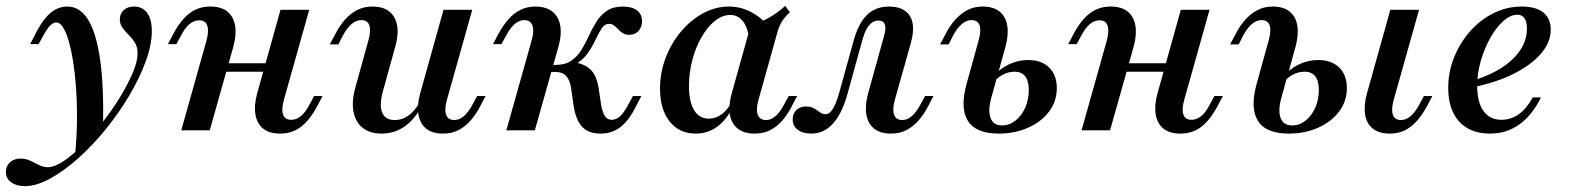

<svg xmlns="http://www.w3.org/2000/svg" viewBox="-88 -450 5418 663"><path d="M-2.4 192.7Q-31.5 192.7 -49.6 179.4Q-67.7 166.1 -67.7 143.5Q-67.7 123.4 -53.6 110.5Q-39.5 97.6 -17.7 97.6Q-3.2 97.6 8.9 102Q21 106.5 31.9 112.5Q42.7 118.5 54 123Q65.3 127.4 76.6 127.4Q100 127.4 131.5 106.5Q162.9 85.5 197.6 50.4Q232.3 15.3 266.1 -27.8Q300 -71 327 -115.3Q354 -159.7 370.6 -198.8Q387.1 -237.9 387.1 -266.1Q387.1 -287.9 377.8 -302.8Q368.5 -317.7 356.5 -329.4Q344.4 -341.1 335.1 -354Q325.8 -366.9 325.8 -383.1Q325.8 -402.4 339.1 -414.9Q352.4 -427.4 375 -427.4Q404 -427.4 420.2 -405.2Q436.3 -383.1 436.3 -342.7Q436.3 -296 415.3 -238.3Q394.4 -180.6 358.5 -120.2Q322.6 -59.7 277.4 -4Q232.3 51.6 182.7 96Q133.1 140.3 85.5 166.5Q37.9 192.7 -2.4 192.7ZM170.2 94.4Q177.4 28.2 177.8 -39.1Q178.2 -106.5 173 -166.1Q167.7 -225.8 158.1 -272.6Q148.4 -319.4 135.1 -346Q121.8 -372.6 106.5 -372.6Q96 -372.6 85.1 -361.7Q74.2 -350.8 60.5 -325L45.2 -297.6H16.1L40.3 -344.4Q62.9 -386.3 88.3 -406.9Q113.7 -427.4 144.4 -427.4Q187.9 -427.4 216.1 -382.3Q244.4 -337.1 257.7 -244Q271 -150.8 267.7 -6.5Q254 10.5 239.5 27Q225 43.5 208.1 60.1Q191.1 76.6 170.2 94.4Z M537.9 0 625 -309.7Q633.9 -342.7 627.8 -361.3Q621.8 -379.8 600 -379.8Q582.3 -379.8 566.5 -366.9Q550.8 -354 536.3 -325.8L521 -297.6H491.9L509.7 -331.5Q536.3 -381.5 566.9 -404.4Q597.6 -427.4 637.9 -427.4Q675.8 -427.4 697.2 -410.1Q718.5 -392.7 723.8 -361.3Q729 -329.8 717.7 -288.7L636.3 0ZM644.4 -202.4 652.4 -231.5H878.2L870.2 -202.4ZM879.8 11.3Q841.9 11.3 820.6 -6Q799.2 -23.4 794 -54.8Q788.7 -86.3 800 -127.4L880.6 -416.1H979.8L892.7 -106.5Q883.1 -72.6 889.5 -54.4Q896 -36.3 917.7 -36.3Q935.5 -36.3 951.2 -49.2Q966.9 -62.1 981.5 -90.3L996.8 -118.5H1025.8L1008.1 -84.7Q981.5 -34.7 950.8 -11.7Q920.2 11.3 879.8 11.3Z M1229.8 11.3Q1189.5 11.3 1164.5 -8.5Q1139.5 -28.2 1132.7 -64.5Q1125.8 -100.8 1139.5 -149.2L1183.9 -309.7Q1193.5 -343.5 1187.5 -362.1Q1181.5 -380.6 1159.7 -380.6Q1141.9 -380.6 1125.8 -366.9Q1109.7 -353.2 1095.2 -325.8L1080.6 -296.8H1050.8L1069.4 -331.5Q1084.7 -361.3 1103.6 -382.7Q1122.6 -404 1146 -415.7Q1169.4 -427.4 1197.6 -427.4Q1235.5 -427.4 1256.9 -409.7Q1278.2 -391.9 1283.5 -360.9Q1288.7 -329.8 1276.6 -287.9L1234.7 -136.3Q1221 -87.9 1231.5 -61.7Q1241.9 -35.5 1275 -35.5Q1301.6 -35.5 1323.8 -52Q1346 -68.5 1363.7 -100.8L1368.5 -83.1Q1342.7 -36.3 1308.1 -12.5Q1273.4 11.3 1229.8 11.3ZM1441.9 11.3Q1404.8 11.3 1383.5 -6Q1362.1 -23.4 1356.9 -54.8Q1351.6 -86.3 1362.9 -127.4L1443.5 -416.1H1542.7L1455.6 -106.5Q1446 -72.6 1452.4 -54Q1458.9 -35.5 1480.6 -35.5Q1498.4 -35.5 1514.1 -49.2Q1529.8 -62.9 1544.4 -90.3L1559.7 -118.5H1588.7L1571 -84.7Q1555.6 -54.8 1536.7 -33.5Q1517.7 -12.1 1494.8 -0.4Q1471.8 11.3 1441.9 11.3Z M1985.5 11.3Q1945.2 11.3 1923.4 -10.9Q1901.6 -33.1 1893.5 -80.6L1884.7 -141.1Q1881.5 -164.5 1874.2 -177.4Q1866.9 -190.3 1856 -196Q1845.2 -201.6 1829 -201.6H1796.8L1802.4 -225.8H1829.8Q1863.7 -225.8 1884.7 -240.3Q1905.6 -254.8 1919.8 -277.8Q1933.9 -300.8 1945.6 -326.6Q1957.3 -352.4 1971.8 -375.4Q1986.3 -398.4 2008.1 -412.9Q2029.8 -427.4 2062.9 -427.4Q2094.4 -427.4 2111.7 -414.1Q2129 -400.8 2129 -376.6Q2129 -356.5 2116.9 -343.1Q2104.8 -329.8 2084.7 -329.8Q2071.8 -329.8 2062.9 -335.5Q2054 -341.1 2046.8 -348.8Q2039.5 -356.5 2032.3 -362.1Q2025 -367.7 2015.3 -367.7Q2000 -367.7 1989.5 -351.6Q1979 -335.5 1968.1 -312.1Q1957.3 -288.7 1940.7 -265.3Q1924.2 -241.9 1896 -226.6L1897.6 -234.7Q1935.5 -227.4 1954.4 -206.5Q1973.4 -185.5 1979.8 -141.1L1987.9 -87.1Q1992.7 -61.3 2001.2 -48.8Q2009.7 -36.3 2024.2 -36.3Q2040.3 -36.3 2054 -49.2Q2067.7 -62.1 2082.3 -90.3L2097.6 -118.5H2126.6L2102.4 -71.8Q2089.5 -47.6 2073 -28.6Q2056.5 -9.7 2035.1 0.8Q2013.7 11.3 1985.5 11.3ZM1660.5 0 1747.6 -309.7Q1757.3 -343.5 1750.4 -362.1Q1743.5 -380.6 1722.6 -380.6Q1704.8 -380.6 1689.1 -366.9Q1673.4 -353.2 1658.9 -325.8L1643.5 -297.6H1614.5L1632.3 -331.5Q1648.4 -361.3 1666.9 -382.7Q1685.5 -404 1708.9 -415.7Q1732.3 -427.4 1760.5 -427.4Q1815.3 -427.4 1836.7 -389.9Q1858.1 -352.4 1840.3 -288.7L1758.9 0Z M2314.5 11.3Q2257.3 11.3 2224.2 -30.6Q2191.1 -72.6 2191.1 -143.5Q2191.1 -199.2 2210.5 -250Q2229.8 -300.8 2263.3 -340.7Q2296.8 -380.6 2339.5 -404Q2382.3 -427.4 2429 -427.4Q2467.7 -427.4 2502.4 -410.1Q2537.1 -392.7 2565.3 -360.5L2498.4 -316.1Q2494.4 -355.6 2477 -377Q2459.7 -398.4 2433.9 -398.4Q2406.5 -398.4 2380.6 -377.8Q2354.8 -357.3 2334.7 -322.2Q2314.5 -287.1 2302.8 -243.1Q2291.1 -199.2 2291.1 -152.4Q2291.1 -98.4 2308.9 -69.4Q2326.6 -40.3 2359.7 -40.3Q2383.1 -40.3 2403.2 -54.8Q2423.4 -69.4 2439.5 -98.4L2443.5 -82.3Q2421.8 -37.1 2389.1 -12.9Q2356.5 11.3 2314.5 11.3ZM2517.7 11.3Q2463.7 11.3 2442.3 -25.8Q2421 -62.9 2438.7 -127.4L2504 -361.3Q2538.7 -372.6 2568.5 -389.5Q2598.4 -406.5 2623.4 -429.8L2639.5 -407.3Q2627.4 -396.8 2619 -385.9Q2610.5 -375 2604.4 -361.3Q2598.4 -347.6 2593.5 -328.2L2531.5 -106.5Q2521.8 -72.6 2528.6 -54Q2535.5 -35.5 2557.3 -35.5Q2570.2 -35.5 2581.5 -42.7Q2592.7 -50 2602.4 -62.1Q2612.1 -74.2 2620.2 -90.3L2635.5 -118.5H2664.5L2644.4 -79.8Q2630.6 -53.2 2612.1 -32.3Q2593.5 -11.3 2570.6 0Q2547.6 11.3 2517.7 11.3Z M2713.7 11.3Q2683.9 11.3 2666.5 -2Q2649.2 -15.3 2649.2 -37.9Q2649.2 -58.1 2662.1 -70.2Q2675 -82.3 2695.2 -82.3Q2712.1 -82.3 2723 -75.8Q2733.9 -69.4 2743.1 -62.5Q2752.4 -55.6 2762.9 -55.6Q2773.4 -55.6 2781.9 -65.7Q2790.3 -75.8 2797.2 -92.3Q2804 -108.9 2809.7 -129L2861.3 -315.3Q2871.8 -350.8 2887.5 -375.8Q2903.2 -400.8 2926.6 -414.1Q2950 -427.4 2981.5 -427.4Q3016.1 -427.4 3037.1 -412.5Q3058.1 -397.6 3063.3 -369.8Q3068.5 -341.9 3057.3 -301.6L3002.4 -106.5Q2992.7 -73.4 2999.2 -54.4Q3005.6 -35.5 3027.4 -35.5Q3045.2 -35.5 3060.9 -49.2Q3076.6 -62.9 3091.1 -90.3L3106.5 -118.5H3135.5L3117.7 -84.7Q3102.4 -54.8 3083.5 -33.5Q3064.5 -12.1 3041.5 -0.4Q3018.5 11.3 2988.7 11.3Q2951.6 11.3 2930.2 -6Q2908.9 -23.4 2903.6 -54.8Q2898.4 -86.3 2909.7 -127.4L2964.5 -325Q2969.4 -341.1 2969.4 -353.2Q2969.4 -365.3 2963.7 -372.2Q2958.1 -379 2945.2 -379Q2932.3 -379 2921.8 -371Q2911.3 -362.9 2903.2 -347.6Q2895.2 -332.3 2889.5 -310.5L2838.7 -126.6Q2830.6 -96.8 2819 -71.4Q2807.3 -46 2791.9 -27.4Q2776.6 -8.9 2757.3 1.2Q2737.9 11.3 2713.7 11.3Z M3360.5 11.3Q3281.5 11.3 3254 -33.1Q3226.6 -77.4 3250 -161.3L3291.1 -309.7Q3300.8 -343.5 3294.8 -362.1Q3288.7 -380.6 3266.1 -380.6Q3249.2 -380.6 3233.1 -366.9Q3216.9 -353.2 3202.4 -325.8L3187.9 -296.8H3158.1L3176.6 -331.5Q3191.9 -361.3 3210.9 -382.3Q3229.8 -403.2 3252.8 -415.3Q3275.8 -427.4 3304.8 -427.4Q3342.7 -427.4 3364.1 -409.7Q3385.5 -391.9 3390.3 -360.9Q3395.2 -329.8 3383.9 -287.9L3336.3 -116.9Q3322.6 -69.4 3332.3 -43.1Q3341.9 -16.9 3372.6 -16.9Q3397.6 -16.9 3418.5 -33.5Q3439.5 -50 3452 -77.8Q3464.5 -105.6 3464.5 -138.7Q3464.5 -202.4 3415.3 -202.4Q3392.7 -202.4 3372.2 -190.7Q3351.6 -179 3339.5 -160.5L3342.7 -185.5Q3362.9 -212.1 3395.2 -227.4Q3427.4 -242.7 3462.1 -242.7Q3508.9 -242.7 3535.1 -216.5Q3561.3 -190.3 3561.3 -146Q3561.3 -100 3534.3 -64.5Q3507.3 -29 3461.7 -8.9Q3416.1 11.3 3360.5 11.3Z M3646.8 0 3733.9 -309.7Q3742.7 -342.7 3736.7 -361.3Q3730.6 -379.8 3708.9 -379.8Q3691.1 -379.8 3675.4 -366.9Q3659.7 -354 3645.2 -325.8L3629.8 -297.6H3600.8L3618.5 -331.5Q3645.2 -381.5 3675.8 -404.4Q3706.5 -427.4 3746.8 -427.4Q3784.7 -427.4 3806 -410.1Q3827.4 -392.7 3832.7 -361.3Q3837.9 -329.8 3826.6 -288.7L3745.2 0ZM3753.2 -202.4 3761.3 -231.5H3987.1L3979 -202.4ZM3988.7 11.3Q3950.8 11.3 3929.4 -6Q3908.1 -23.4 3902.8 -54.8Q3897.6 -86.3 3908.9 -127.4L3989.5 -416.1H4088.7L4001.6 -106.5Q3991.9 -72.6 3998.4 -54.4Q4004.8 -36.3 4026.6 -36.3Q4044.4 -36.3 4060.1 -49.2Q4075.8 -62.1 4090.3 -90.3L4105.6 -118.5H4134.7L4116.9 -84.7Q4090.3 -34.7 4059.7 -11.7Q4029 11.3 3988.7 11.3Z M4711.3 11.3Q4674.2 11.3 4652.4 -6Q4630.6 -23.4 4625.8 -54.8Q4621 -86.3 4632.3 -127.4L4712.9 -416.1H4812.1L4725 -106.5Q4715.3 -72.6 4721.8 -54Q4728.2 -35.5 4749.2 -35.5Q4767.7 -35.5 4783.5 -49.2Q4799.2 -62.9 4813.7 -90.3L4829 -118.5H4858.1L4840.3 -84.7Q4824.2 -54.8 4805.6 -33.5Q4787.1 -12.1 4764.1 -0.4Q4741.1 11.3 4711.3 11.3ZM4362.1 11.3Q4283.1 11.3 4255.6 -33.1Q4228.2 -77.4 4251.6 -161.3L4292.7 -309.7Q4302.4 -343.5 4296.4 -362.1Q4290.3 -380.6 4267.7 -380.6Q4250.8 -380.6 4234.7 -366.9Q4218.5 -353.2 4204 -325.8L4189.5 -296.8H4159.7L4178.2 -331.5Q4193.5 -361.3 4212.5 -382.3Q4231.5 -403.2 4254.4 -415.3Q4277.4 -427.4 4306.5 -427.4Q4344.4 -427.4 4365.7 -409.7Q4387.1 -391.9 4391.9 -360.9Q4396.8 -329.8 4385.5 -287.9L4337.9 -116.9Q4324.2 -69.4 4333.9 -43.1Q4343.5 -16.9 4374.2 -16.9Q4399.2 -16.9 4420.2 -33.5Q4441.1 -50 4453.6 -77.8Q4466.1 -105.6 4466.1 -138.7Q4466.1 -202.4 4416.9 -202.4Q4394.4 -202.4 4373.8 -190.7Q4353.2 -179 4341.1 -160.5L4344.4 -185.5Q4364.5 -212.1 4396.8 -227.4Q4429 -242.7 4463.7 -242.7Q4510.5 -242.7 4536.7 -216.5Q4562.9 -190.3 4562.9 -146Q4562.9 -100 4535.9 -64.5Q4508.9 -29 4463.3 -8.9Q4417.7 11.3 4362.1 11.3Z M5057.3 11.3Q4988.7 11.3 4950.8 -30.2Q4912.9 -71.8 4912.9 -146Q4912.9 -202.4 4933.5 -252.8Q4954 -303.2 4989.1 -342.7Q5024.2 -382.3 5070.2 -404.8Q5116.1 -427.4 5166.9 -427.4Q5215.3 -427.4 5241.1 -406.9Q5266.9 -386.3 5266.9 -347.6Q5266.9 -304.8 5234.3 -266.1Q5201.6 -227.4 5142.7 -197.2Q5083.9 -166.9 5004 -150V-173.4Q5062.1 -191.9 5102.4 -219.4Q5142.7 -246.8 5163.7 -280.2Q5184.7 -313.7 5184.7 -350.8Q5184.7 -375 5176.2 -387.1Q5167.7 -399.2 5151.6 -399.2Q5127.4 -399.2 5102.8 -377Q5078.2 -354.8 5058.1 -319Q5037.9 -283.1 5025.4 -239.9Q5012.9 -196.8 5012.9 -154.8Q5012.9 -96.8 5034.7 -66.5Q5056.5 -36.3 5096.8 -36.3Q5129 -36.3 5156 -55.2Q5183.1 -74.2 5204.8 -113.7H5233.1Q5203.2 -52.4 5158.9 -20.6Q5114.5 11.3 5057.3 11.3Z"/></svg>

Font: Playfair 5pt SemiExpanded Light SemiBold
Style: Italic
Weight: 600
Italic angle: -15.6°
Version: Version 2.001;gftools[0.9.30]